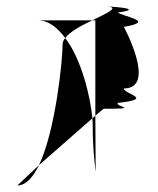

<svg xmlns="http://www.w3.org/2000/svg" viewBox="-20 -774 482 586"><path d="M33 -208C59 -208 81 -233 99 -270ZM95 -712C128 -712 155 -690 179 -658C194 -678 230 -697 262 -712ZM99 -270C150 -377 171 -592 171 -637C171 -644 173 -651 179 -658C230 -591 256 -477 262 -413ZM262 -413C263 -403 263 -394 263 -387C263 -312 272 -250 272 -250L271 -421ZM262 -712C308 -735 345 -751 308 -754C341 -753 417 -746 340 -736C352 -724 460 -709 358 -692C358 -692 460 -504 358 -504C358 -487 454 -472 340 -460C328 -448 415 -442 296 -442L271 -421V-712ZM308 -754C308 -754 296 -754 296 -754C296 -754 308 -754 308 -754Z"/></svg>

Font: bitstorm
Style: ext
Weight: 400
Version: Version 0.2